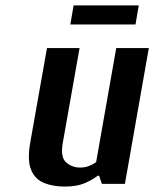

<svg xmlns="http://www.w3.org/2000/svg" viewBox="-20 -677 568 707"><path d="M218 10Q176 10 143 -3Q110 -16 95 -50.5Q80 -85 91 -150L153 -500H273L211 -150Q202 -98 223.5 -79Q245 -60 275 -60Q294 -60 309.5 -66.5Q325 -73 334 -80L408 -500H528L440 0H355L345 -30H340Q321 -15 292 -2.5Q263 10 218 10ZM239 -587 251 -657H491L479 -587Z"/></svg>

Font: Cuprum
Style: Bold Italic
Weight: 700
Italic angle: -10°
Designer: Jovanny Lemonad
Foundry: Jovanny Lemonad
Version: Version 3.000